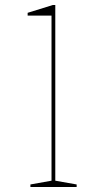

<svg xmlns="http://www.w3.org/2000/svg" viewBox="-20 -744 415 764"><path d="M101 0V-10L185 -25V-682H90V-693L190 -724H200V-25L285 -10V0Z"/></svg>

Font: Kalnia SemiExpanded Thin
Style: Regular
Weight: 250
Width: 6
Designer: Frida Medrano
Foundry: Frida Medrano
Version: Version 1.105